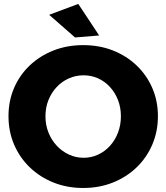

<svg xmlns="http://www.w3.org/2000/svg" viewBox="-20 -941 844 974"><path d="M402.1 -712.1Q483.6 -712.1 552.5 -685.1Q621.4 -658.1 672.8 -609.1Q724.1 -560.1 752.6 -494.5Q781.1 -428.9 781.1 -351.6Q781.1 -274.3 752.6 -207.6Q724.1 -141 672.8 -91.7Q621.4 -42.4 552.5 -14.9Q483.6 12.6 402.1 12.6Q320.7 12.6 251.8 -14.9Q182.9 -42.4 131.5 -91.7Q80.1 -141 51.6 -207.4Q23.1 -273.7 23.1 -351.6Q23.1 -429.4 51.6 -495.3Q80.1 -561.1 131.5 -609.6Q182.9 -658.1 251.8 -685.1Q320.7 -712.1 402.1 -712.1ZM404.3 -559Q364.9 -559 329.6 -543.5Q294.4 -528 267.7 -499.6Q241 -471.1 225.8 -433.5Q210.6 -395.9 210.6 -351Q210.6 -306.7 226 -268.3Q241.4 -229.9 268.4 -201.2Q295.4 -172.6 330.4 -156.6Q365.3 -140.6 404.3 -140.6Q443.3 -140.6 477.6 -156.6Q512 -172.6 538 -201.2Q564 -229.9 578.6 -268.3Q593.3 -306.7 593.3 -351Q593.3 -395.9 578.6 -433.5Q564 -471.1 538 -499.6Q512 -528 477.6 -543.5Q443.3 -559 404.3 -559ZM377.1 -921.1 483 -761 360.6 -751 229.4 -865.9Z"/></svg>

Font: Alexandria
Style: Regular
Weight: 400
Designer: Mohamed Gaber
Foundry: Kief Type Foundry
Version: Version 5.100